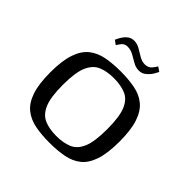

<svg xmlns="http://www.w3.org/2000/svg" viewBox="-147 -652 780 780"><g transform="rotate(45 243.0 -262.5)"><path d="M244 6Q198 6 161.5 -1Q125 -8 98.5 -29Q72 -50 58 -91Q44 -132 44 -199Q44 -266 58 -307Q72 -348 98.5 -369Q125 -390 161.5 -397Q198 -404 244 -404Q289 -404 325.5 -397Q362 -390 388 -369Q414 -348 428 -307Q442 -266 442 -199Q442 -131 428 -90Q414 -49 388 -28.5Q362 -8 325.5 -1Q289 6 244 6ZM244 -33Q284 -33 312.5 -45Q341 -57 356 -92Q371 -127 371 -199Q371 -271 356 -306Q341 -341 312.5 -353Q284 -365 244 -365Q204 -365 175.5 -353Q147 -341 131.5 -306Q116 -271 116 -199Q116 -127 131.5 -92Q147 -57 175.5 -45Q204 -33 244 -33ZM293 -458Q275 -458 259 -467.5Q243 -477 226.5 -486Q210 -495 193 -495Q176 -495 167 -483.5Q158 -472 154 -465L136 -478Q137 -481 141 -489Q145 -497 152 -507Q159 -517 169.5 -524Q180 -531 195 -531Q212 -531 228 -521.5Q244 -512 260 -502.5Q276 -493 292 -493Q312 -493 322.5 -505.5Q333 -518 337 -526L356 -513Q354 -510 350 -501.5Q346 -493 338 -483Q330 -473 319 -465.5Q308 -458 293 -458Z"/></g></svg>

Font: Genos Thin
Style: Regular
Weight: 400
Version: Version 1.010